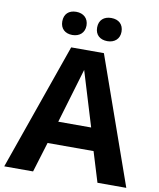

<svg xmlns="http://www.w3.org/2000/svg" viewBox="-98 -993 885 1069"><g transform="rotate(10 345.0 -458.5)"><path d="M527 0H690L437 -717H252L0 0H163L215 -170H475ZM439 -297H253L345 -606ZM246 -786C287 -786 315 -811 315 -851C315 -892 287 -917 246 -917C204 -917 178 -893 178 -851C178 -810 205 -786 246 -786ZM444 -786C485 -786 513 -811 513 -851C513 -893 486 -917 444 -917C403 -917 375 -894 375 -851C375 -809 403 -786 444 -786Z"/></g></svg>

Font: Passageway
Style: Regular
Weight: 700
Foundry: Ascender Corporation
Version: Version 1.11